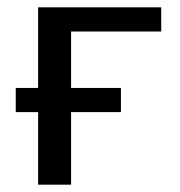

<svg xmlns="http://www.w3.org/2000/svg" viewBox="-20 -504 490 524"><path d="M23 -264H84V-484H420V-418H174V-264H310V-198H174V0H84V-198H23Z"/></svg>

Font: Play
Style: Regular
Weight: 400
Designer: Jonas Hecksher
Foundry: Jonas Hecksher, Playtypeª, e-types AS
Version: Version 1.002